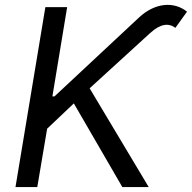

<svg xmlns="http://www.w3.org/2000/svg" viewBox="-20 -756 776 776"><path d="M42.6 0H130.7L170.5 -235.8L278.4 -338.1L474.4 0H581L342.3 -399.1L586.6 -622.2C628.9 -660.9 661.9 -663.4 688.9 -643.5L735.8 -708.8C684.7 -750 608 -747.2 541.2 -684.7L200.3 -366.5H191.8L251.4 -727.3H163.4Z"/></svg>

Font: TID UI
Style: Italic
Weight: 400
Italic angle: -9.39999°
Designer: The TID Project Authors
Foundry: Bakken & Bæck
Version: Version 1.001;hotconv 1.0.109;makeotfexe 2.5.65596